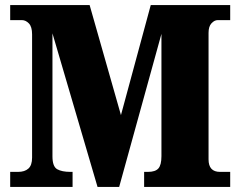

<svg xmlns="http://www.w3.org/2000/svg" viewBox="-20 -734 943 754"><path d="M20 0V-59H51Q77 -59 91.5 -72Q106 -85 106 -115V-599Q106 -629 93.5 -642Q81 -655 66 -655H20V-714H332L455 -282L572 -714H884V-655H835Q822 -655 810.5 -642.5Q799 -630 799 -605V-108Q799 -59 844 -59H884V0H546V-59H561Q590 -59 602 -72.5Q614 -86 614 -121V-601L448 0H363L186 -603V-120Q186 -80 204.5 -69.5Q223 -59 257 -59H265V0Z"/></svg>

Font: Noto Serif Armenian SemiCondensed Black
Style: Regular
Weight: 900
Width: 4
Designer: Monotype Design Team
Foundry: Monotype Imaging Inc.
Version: Version 2.008; ttfautohint (v1.8.4.7-5d5b)